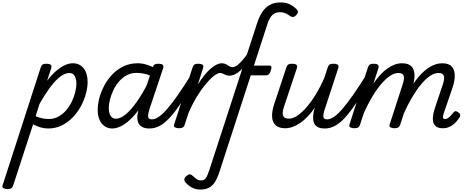

<svg xmlns="http://www.w3.org/2000/svg" viewBox="-158 -1039 3838 1578"><path d="M-99 515Q-115 515 -129 508Q-143 501 -136 482L176 -483Q183 -503 192.5 -509Q202 -515 221 -515Q252 -515 260.5 -505.5Q269 -496 262 -476L229 -375Q267 -425 304 -456.5Q341 -488 375 -503.5Q409 -519 441 -519Q496 -519 529 -478Q562 -437 562 -366Q562 -320 548 -268Q534 -216 506.5 -165.5Q479 -115 439.5 -74Q400 -33 349.5 -8Q299 17 237 17Q205 17 173.5 7.5Q142 -2 114 -17L-51 489Q-55 502 -65.5 508.5Q-76 515 -99 515ZM135 -84Q165 -71 191.5 -66Q218 -61 243 -61Q287 -61 323 -81Q359 -101 386.5 -133.5Q414 -166 432.5 -204.5Q451 -243 460.5 -282Q470 -321 470 -352Q470 -379 463 -398.5Q456 -418 443.5 -428.5Q431 -439 412 -439Q377 -439 337.5 -409.5Q298 -380 255 -322.5Q212 -265 166 -183Z M766 17Q729 17 702 -1.5Q675 -20 660 -54.5Q645 -89 645 -135Q645 -181 658.5 -233Q672 -285 699 -335.5Q726 -386 765.5 -427.5Q805 -469 857.5 -494Q910 -519 974 -519Q1014 -519 1057 -504.5Q1100 -490 1134 -466L1118 -397Q1071 -423 1034.5 -431.5Q998 -440 965 -440Q920 -440 883.5 -420.5Q847 -401 819.5 -368.5Q792 -336 773.5 -297Q755 -258 745.5 -219.5Q736 -181 736 -150Q736 -123 743 -103.5Q750 -84 763 -73.5Q776 -63 795 -63Q831 -63 874.5 -98.5Q918 -134 966.5 -202.5Q1015 -271 1063 -368L1095 -328Q1037 -207 978.5 -131Q920 -55 866 -19Q812 17 766 17ZM1071 17Q1028 17 1005.5 1.5Q983 -14 975.5 -38.5Q968 -63 971.5 -92.5Q975 -122 985 -149L1096 -483Q1103 -503 1112.5 -509Q1122 -515 1141 -515Q1172 -515 1180.5 -505.5Q1189 -496 1182 -476L1072 -147Q1056 -96 1060 -77Q1064 -58 1090 -58Q1104 -58 1110.5 -46.5Q1117 -35 1115 -20.5Q1113 -6 1102.5 5.5Q1092 17 1071 17Z M1071 17Q1057 17 1050 5.5Q1043 -6 1045 -20.5Q1047 -35 1058 -46.5Q1069 -58 1090 -58Q1116 -58 1146.5 -78.5Q1177 -99 1215 -142.5Q1253 -186 1301.5 -255Q1350 -324 1411 -422Q1420 -436 1434 -434.5Q1448 -433 1456 -422.5Q1464 -412 1457 -399Q1388 -280 1334.5 -199.5Q1281 -119 1237 -71.5Q1193 -24 1153 -3.5Q1113 17 1071 17Z M1311 15Q1295 15 1281 8Q1267 1 1274 -18L1424 -483Q1431 -503 1440.5 -509Q1450 -515 1469 -515Q1500 -515 1508.5 -505.5Q1517 -496 1510 -476L1468 -344Q1494 -386 1520 -418.5Q1546 -451 1572 -473.5Q1598 -496 1621 -507.5Q1644 -519 1664 -519Q1683 -519 1690.5 -507Q1698 -495 1695 -479Q1692 -463 1680.5 -451Q1669 -439 1650 -439Q1631 -439 1600.5 -415.5Q1570 -392 1533.5 -348.5Q1497 -305 1460 -244.5Q1423 -184 1391 -110L1359 -11Q1355 2 1344.5 8.5Q1334 15 1311 15Z M1727 -417Q1711 -417 1698.5 -422.5Q1686 -428 1674.5 -433.5Q1663 -439 1650 -439Q1631 -439 1624 -451Q1617 -463 1619.5 -479Q1622 -495 1633.5 -507Q1645 -519 1664 -519Q1685 -519 1699.5 -511Q1714 -503 1727 -495Q1740 -487 1753 -487Q1771 -487 1792.5 -503Q1814 -519 1839 -549Q1864 -579 1892 -619Q1899 -627 1908 -625.5Q1917 -624 1922 -616Q1927 -608 1919 -595Q1872 -510 1822.5 -463.5Q1773 -417 1727 -417Z M1487 519Q1463 519 1441.5 512Q1420 505 1402 492Q1384 479 1368 462Q1356 448 1357 434.5Q1358 421 1373 409Q1388 395 1399.5 394Q1411 393 1424 405Q1437 417 1454.5 430.5Q1472 444 1494 444Q1519 444 1533 425.5Q1547 407 1564 354L1956 -851Q1975 -909 2002 -946.5Q2029 -984 2065 -1001.5Q2101 -1019 2147 -1019Q2197 -1019 2229.5 -1000.5Q2262 -982 2279 -964Q2293 -949 2290 -937Q2287 -925 2276 -914Q2263 -901 2251.5 -899.5Q2240 -898 2228 -906Q2209 -921 2188 -930Q2167 -939 2145 -939Q2106 -939 2082 -917Q2058 -895 2041 -845L1929 -500H2056Q2082 -500 2068 -460Q2056 -420 2033 -420H1903L1646 372Q1628 427 1607 459Q1586 491 1557 505Q1528 519 1487 519Z M2186 15Q2137 15 2109.5 -8Q2082 -31 2078.5 -75.5Q2075 -120 2095 -182L2195 -483Q2202 -503 2211.5 -509Q2221 -515 2240 -515Q2271 -515 2279.5 -505.5Q2288 -496 2281 -476L2177 -165Q2167 -136 2165.5 -113Q2164 -90 2176 -77Q2188 -64 2217 -64Q2250 -64 2287 -89Q2324 -114 2363 -159.5Q2402 -205 2439.5 -266.5Q2477 -328 2509 -403L2535 -483Q2542 -503 2551.5 -509Q2561 -515 2580 -515Q2611 -515 2619.5 -505.5Q2628 -496 2621 -476L2513 -147Q2496 -96 2500 -77Q2504 -58 2530 -58Q2544 -58 2550.5 -46.5Q2557 -35 2555 -20.5Q2553 -6 2542 5.5Q2531 17 2510 17Q2471 17 2449.5 3Q2428 -11 2421 -33Q2414 -55 2415.5 -80.5Q2417 -106 2422 -129L2430 -156Q2403 -115 2373 -83.5Q2343 -52 2311.5 -30Q2280 -8 2248.5 3.5Q2217 15 2186 15Z M2511 17Q2497 17 2490 5.5Q2483 -6 2485 -20.5Q2487 -35 2498 -46.5Q2509 -58 2530 -58Q2556 -58 2586.5 -78.5Q2617 -99 2655 -142.5Q2693 -186 2741.5 -255Q2790 -324 2851 -422Q2860 -436 2874 -434.5Q2888 -433 2896 -422.5Q2904 -412 2897 -399Q2828 -280 2774.5 -199.5Q2721 -119 2677 -71.5Q2633 -24 2593 -3.5Q2553 17 2511 17Z M3482 15Q3443 15 3424 -1Q3405 -17 3401 -42.5Q3397 -68 3402.5 -97Q3408 -126 3417 -153L3481 -344Q3490 -370 3492 -391.5Q3494 -413 3483.5 -426Q3473 -439 3444 -439Q3412 -439 3375 -414Q3338 -389 3300 -342.5Q3262 -296 3225.5 -233.5Q3189 -171 3157 -97H3118Q3153 -196 3194 -274Q3235 -352 3282 -407Q3329 -462 3378 -490.5Q3427 -519 3477 -519Q3531 -519 3555 -492Q3579 -465 3579.5 -419.5Q3580 -374 3561 -318L3489 -108Q3484 -91 3483 -80.5Q3482 -70 3486.5 -65Q3491 -60 3499 -60Q3510 -60 3521.5 -67Q3533 -74 3544.5 -86Q3556 -98 3568 -113Q3575 -123 3583.5 -125Q3592 -127 3605 -118Q3622 -108 3624 -98Q3626 -88 3621 -77Q3612 -62 3592.5 -39.5Q3573 -17 3545 -1Q3517 15 3482 15ZM2752 15Q2736 15 2722 8Q2708 1 2715 -18L2865 -483Q2872 -503 2881.5 -509Q2891 -515 2910 -515Q2941 -515 2949.5 -505.5Q2958 -496 2951 -476L2911 -352Q2938 -392 2967 -423.5Q2996 -455 3025.5 -476Q3055 -497 3085.5 -508Q3116 -519 3146 -519Q3200 -519 3224.5 -492.5Q3249 -466 3249 -420Q3249 -374 3230 -318L3130 -11Q3125 2 3115 8.5Q3105 15 3082 15Q3066 15 3052 8Q3038 1 3045 -18L3151 -344Q3160 -370 3162 -391.5Q3164 -413 3153.5 -426Q3143 -439 3114 -439Q3083 -439 3047 -415Q3011 -391 2973.5 -346.5Q2936 -302 2900 -241.5Q2864 -181 2832 -109L2800 -11Q2796 2 2785.5 8.5Q2775 15 2752 15Z"/></svg>

Font: Playwrite AU TAS
Style: Regular
Weight: 400
Designer: Veronika Burian, José Scaglione
Foundry: TypeTogether
Version: Version 1.002